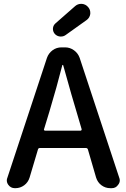

<svg xmlns="http://www.w3.org/2000/svg" viewBox="-20 -984 661 1004"><path d="M441.4 -946.3Q452.1 -933.6 452.1 -918Q452.1 -914.1 452.1 -911.1Q449.2 -890.6 432.6 -878.9L323.2 -800.8Q312.5 -793 298.8 -793Q295.9 -793 293.9 -793Q277.3 -794.9 266.6 -806.6Q255.9 -819.3 256.8 -835Q257.8 -850.6 269.5 -861.3L373 -952.1Q386.7 -963.9 404.3 -963.9Q406.2 -963.9 408.2 -963.9Q428.7 -961.9 441.4 -946.3ZM210 -307.6Q209 -305.7 210.9 -303.2Q212.9 -300.8 214.8 -300.8H401.4Q404.3 -300.8 405.8 -303.2Q407.2 -305.7 407.2 -307.6L379.9 -400.4Q361.3 -460 310.5 -642.6Q309.6 -644.5 307.6 -644.5Q305.7 -644.5 305.7 -642.6Q278.3 -534.2 238.3 -400.4ZM556.6 0Q531.2 0 510.7 -15.1Q490.2 -30.3 482.4 -55.7L439.5 -203.1Q436.5 -210 429.7 -210H188.5Q180.7 -210 178.7 -203.1L134.8 -55.7Q127 -30.3 106.4 -15.1Q85.9 0 60.5 0H57.6Q36.1 0 23.4 -17.6Q15.6 -28.3 15.6 -41Q15.6 -47.9 18.6 -54.7L225.6 -681.6Q234.4 -706.1 254.9 -721.2Q275.4 -736.3 301.8 -736.3H320.3Q345.7 -736.3 366.7 -721.2Q387.7 -706.1 396.5 -681.6L603.5 -54.7Q606.4 -47.9 606.4 -41Q606.4 -28.3 597.7 -17.6Q585.9 0 564.5 0Z"/></svg>

Font: Gen Jyuu Gothic P Medium
Style: Regular
Weight: 500
Designer: [Source Han Sans]
Ryoko NISHIZUKA  (kana & ideographs); Paul D. Hunt (Latin, Greek & Cyrillic); Wenlong ZHANG  (bopomofo
Version: Version 1.002.20150607